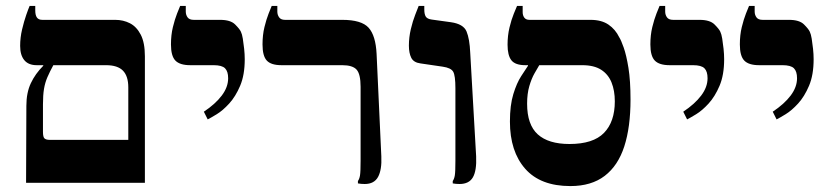

<svg xmlns="http://www.w3.org/2000/svg" viewBox="-20 -617 2796 648"><path d="M68 0 69 -260Q69 -304 84 -336Q99 -368 126 -395V-397H104Q76 -397 62 -414Q48 -431 48 -462Q48 -490 54.5 -517.5Q61 -545 68.5 -566.5Q76 -588 80 -597H99V-582Q99 -566 104.5 -558Q110 -550 123 -550H369Q396 -550 418.5 -538.5Q441 -527 455 -500Q469 -473 469 -427V0ZM147 -145H413V-322Q413 -360 395 -378.5Q377 -397 338 -397H160Q148 -375 140 -356.5Q132 -338 128.5 -317Q125 -296 125 -265V-172Q125 -154 130.5 -149.5Q136 -145 147 -145Z M681 -214 668 -240Q707 -266 728.5 -294.5Q750 -323 750 -353Q750 -376 739.5 -386.5Q729 -397 701 -397H622Q587 -397 572 -412.5Q557 -428 557 -467Q557 -499 563.5 -525.5Q570 -552 577.5 -571Q585 -590 588 -597H607V-578Q607 -567 613 -558.5Q619 -550 634 -550H723Q758 -550 773.5 -534.5Q789 -519 793 -510Q797 -502 799.5 -486.5Q802 -471 804 -452.5Q806 -434 806 -417Q806 -364 790.5 -327.5Q775 -291 753.5 -267.5Q732 -244 711.5 -231.5Q691 -219 681 -214Z M1211 4Q1205 4 1199 3.5Q1193 3 1188 2V-6Q1193 -13 1195 -25Q1197 -37 1197 -75V-324Q1197 -367 1183.5 -382Q1170 -397 1135 -397H930Q895 -397 880.5 -412.5Q866 -428 866 -467Q866 -499 872.5 -525.5Q879 -552 886.5 -571Q894 -590 897 -597H916V-578Q916 -567 922 -558.5Q928 -550 942 -550H1135Q1200 -550 1224 -523.5Q1248 -497 1251 -435L1267 -89Q1269 -44 1256 -20Q1243 4 1211 4Z M1531 4Q1525 4 1519 3.5Q1513 3 1508 2V-6Q1513 -13 1515 -25Q1517 -37 1517 -75V-319Q1517 -362 1509.5 -375Q1502 -388 1474 -392L1399 -403Q1376 -406 1368 -422Q1360 -438 1360 -463Q1360 -491 1366.5 -518.5Q1373 -546 1381.5 -567.5Q1390 -589 1393 -597H1412V-585Q1412 -569 1417 -561Q1422 -553 1437 -551L1502 -542Q1544 -536 1554.5 -511Q1565 -486 1567 -439L1587 -89Q1589 -41 1576 -18.5Q1563 4 1531 4Z M1905 11Q1804 11 1752.5 -47.5Q1701 -106 1701 -207Q1701 -262 1712.5 -299.5Q1724 -337 1739 -360Q1754 -383 1762 -395V-419H1800V-397Q1794 -387 1784 -369.5Q1774 -352 1766.5 -326.5Q1759 -301 1759 -267Q1759 -196 1795 -163.5Q1831 -131 1902 -131Q1982 -131 2018.5 -168.5Q2055 -206 2055 -275Q2055 -311 2044 -338.5Q2033 -366 2009 -381.5Q1985 -397 1945 -397H1753Q1719 -397 1706 -413.5Q1693 -430 1693 -466Q1693 -497 1699.5 -524Q1706 -551 1714 -570.5Q1722 -590 1725 -597H1744V-576Q1744 -565 1749.5 -557.5Q1755 -550 1767 -550H1973Q2010 -550 2033.5 -534Q2057 -518 2070 -491Q2076 -482 2085 -456.5Q2094 -431 2101 -388Q2108 -345 2108 -281Q2108 -188 2087 -123Q2066 -58 2021 -23.5Q1976 11 1905 11Z M2299 -214 2286 -240Q2325 -266 2346.5 -294.5Q2368 -323 2368 -353Q2368 -376 2357.5 -386.5Q2347 -397 2319 -397H2240Q2205 -397 2190 -412.5Q2175 -428 2175 -467Q2175 -499 2181.5 -525.5Q2188 -552 2195.5 -571Q2203 -590 2206 -597H2225V-578Q2225 -567 2231 -558.5Q2237 -550 2252 -550H2341Q2376 -550 2391.5 -534.5Q2407 -519 2411 -510Q2415 -502 2417.5 -486.5Q2420 -471 2422 -452.5Q2424 -434 2424 -417Q2424 -364 2408.5 -327.5Q2393 -291 2371.5 -267.5Q2350 -244 2329.5 -231.5Q2309 -219 2299 -214Z M2601 -214 2588 -240Q2627 -266 2648.5 -294.5Q2670 -323 2670 -353Q2670 -376 2659.5 -386.5Q2649 -397 2621 -397H2542Q2507 -397 2492 -412.5Q2477 -428 2477 -467Q2477 -499 2483.5 -525.5Q2490 -552 2497.5 -571Q2505 -590 2508 -597H2527V-578Q2527 -567 2533 -558.5Q2539 -550 2554 -550H2643Q2678 -550 2693.5 -534.5Q2709 -519 2713 -510Q2717 -502 2719.5 -486.5Q2722 -471 2724 -452.5Q2726 -434 2726 -417Q2726 -364 2710.5 -327.5Q2695 -291 2673.5 -267.5Q2652 -244 2631.5 -231.5Q2611 -219 2601 -214Z"/></svg>

Font: Frank Ruhl Libre SemiBold
Style: Regular
Weight: 600
Designer: Yanek Iontef
Foundry: Fontef
Version: Version 6.003;gftools[0.9.30]